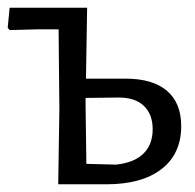

<svg xmlns="http://www.w3.org/2000/svg" viewBox="-23 -478 505 498"><path d="M447 -151Q447 -79 396 -39.5Q345 0 253 0H128L131 -194L129 -402H77L2 -400L-3 -406L2 -458H203L200 -274H303Q373 -274 410 -242.5Q447 -211 447 -151ZM373 -143Q373 -182 349.5 -204Q326 -226 281 -225L199 -224V-201L201 -53L278 -51Q325 -56 349 -79.5Q373 -103 373 -143Z"/></svg>

Font: Alegreya Sans
Style: Regular
Weight: 400
Designer: Juan Pablo del Peral
Foundry: Huerta Tipografica
Version: Version 2.008; ttfautohint (v1.6)